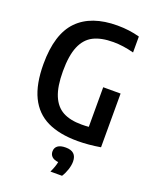

<svg xmlns="http://www.w3.org/2000/svg" viewBox="-177 -848 954 1189"><g transform="rotate(20 300.0 -254.0)"><path d="M548.5 -360V-6Q469 7.5 398.5 7.5Q277.5 7.5 197.8 -31.2Q118 -70 77.5 -153.2Q37 -236.5 37 -369.5Q37 -566.5 126.2 -658Q215.5 -749.5 387.5 -749.5Q465.5 -749.5 534 -730.5V-625.5Q462.5 -644.5 398.5 -644.5Q318 -644.5 267.2 -618.5Q216.5 -592.5 191 -532Q165.5 -471.5 165.5 -368Q165.5 -268 190.2 -208.5Q215 -149 263 -123Q311 -97 386 -97Q413.5 -97 434 -99V-360ZM416 137Q416 161.5 406.5 190.5Q397 219.5 382 242.5H305.5Q325.5 200.5 330.5 171Q302.5 168 288.5 154.8Q274.5 141.5 274.5 120.5Q274.5 96.5 292 83.2Q309.5 70 344.5 70Q416 70 416 137Z"/></g></svg>

Font: Encode Sans Condensed SemiBold
Style: Regular
Weight: 600
Width: 3
Designer: Multiple Designers
Foundry: Impallari Type
Version: Version 2.000